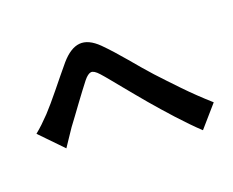

<svg xmlns="http://www.w3.org/2000/svg" viewBox="-105 -840 1210 996"><g transform="rotate(-20 500.0 -342.5)"><path d="M42 -300Q64 -318 83 -336Q102 -354 125 -378Q142 -396 164.5 -422.5Q187 -449 211.5 -479Q236 -509 261 -540Q286 -571 309 -598Q361 -658 411 -662.5Q461 -667 515 -614Q540 -589 567 -559Q594 -529 620.5 -497.5Q647 -466 672.5 -436Q698 -406 720 -382Q768 -330 829 -266.5Q890 -203 962 -139L860 -22Q833 -47 804.5 -76.5Q776 -106 747.5 -137Q719 -168 692 -199Q665 -230 641 -258Q618 -285 593 -315.5Q568 -346 544 -375Q520 -404 498.5 -430.5Q477 -457 459 -477Q433 -506 416 -503.5Q399 -501 377 -474Q362 -455 342.5 -429Q323 -403 302 -374.5Q281 -346 261 -318.5Q241 -291 225 -270Q208 -246 192 -221Q176 -196 162 -176L42 -300Z"/></g></svg>

Font: SpoqaHanSansJP-Bold
Style: Regular
Weight: 700
Designer: [Source Han Sans]
Ryoko NISHIZUKA  (kana & ideographs); Paul D. Hunt (Latin, Greek & Cyrillic); Wenlong ZHANG  (bopomofo
Foundry: Spoqa (http://bi.spoqa.com)
Version: Version 1.002.20150607